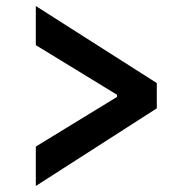

<svg xmlns="http://www.w3.org/2000/svg" viewBox="-20 -613 640 638"><path d="M99 -126 369 -291V-298L99 -463V-593L501 -337V-253L99 5Z"/></svg>

Font: IBM Plex Sans Thai Looped SemiBold
Style: Regular
Weight: 600
Designer: Mike Abbink, Paul van der Laan, Pieter van Rosmalen, Ben Mitchell, Mark Frömberg
Foundry: Bold Monday
Version: Version 1.1